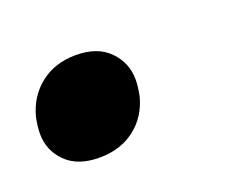

<svg xmlns="http://www.w3.org/2000/svg" viewBox="-45 -213 356 292"><g transform="rotate(-20 133.0 -67.5)"><path d="M76 12Q41 12 22 -7Q3 -26 3 -53Q3 -64 6 -79Q14 -110 37.5 -128.5Q61 -147 95 -147Q130 -147 149 -127.5Q168 -108 168 -81Q168 -70 165 -55Q157 -24 133.5 -6Q110 12 76 12Z"/></g></svg>

Font: IBM Plex Serif SmBld
Style: Italic
Weight: 600
Italic angle: -14°
Designer: Mike Abbink, Paul van der Laan, Pieter van Rosmalen
Foundry: Bold Monday
Version: Version 3.001